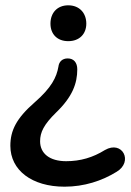

<svg xmlns="http://www.w3.org/2000/svg" viewBox="-20 -513 494 723"><path d="M223 190C297 190 364 168 419 134C483 96 441 14 375 52C330 80 283 94 229 94C167 94 131 65 131 19C131 -15 145 -44 192 -90C253 -149 271 -199 271 -252C271 -277 258 -293 235 -293C214 -293 202 -280 200 -262C193 -222 174 -183 111 -128C41 -67 19 -21 19 36C19 128 100 190 223 190ZM237 -358C279 -358 305 -385 305 -424C305 -464 279 -493 237 -493C195 -493 170 -464 170 -424C170 -385 195 -358 237 -358Z"/></svg>

Font: SN Pro Medium
Style: Regular
Weight: 500
Designer: Tobias Whetton
Foundry: Supernotes
Version: Version 1.003;Glyphs 3.3 (3324)